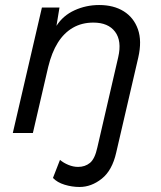

<svg xmlns="http://www.w3.org/2000/svg" viewBox="-20 -530 640 765"><path d="M297 215Q267 215 237.5 206Q208 197 191 179L219 107Q233 119 252.5 127Q272 135 291 135Q319 135 338.5 119Q358 103 368 57L451 -302Q466 -367 438.5 -403.5Q411 -440 352 -440Q306 -440 270.5 -419.5Q235 -399 210.5 -360Q186 -321 172 -263L111 0H31L147 -500H217L205 -427Q231 -468 277 -489Q323 -510 375 -510Q433 -510 473 -485Q513 -460 529.5 -413.5Q546 -367 531 -301L443 78Q427 149 385.5 182Q344 215 297 215Z"/></svg>

Font: Work Sans
Style: Italic
Weight: 400
Italic angle: -13°
Designer: Wei Huang
Foundry: Wei Huang
Version: Version 2.012